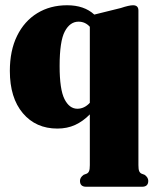

<svg xmlns="http://www.w3.org/2000/svg" viewBox="-20 -478 584 731"><path d="M308 233Q284.5 233 284.5 210.5Q284.5 197.5 298.5 187.5L310.5 183Q316.5 180 319.2 173.2Q322 166.5 322 150.5V-42.5Q296 -16 265.8 -2.2Q235.5 11.5 198.5 11.5Q116.5 11.5 67 -47Q17.5 -105.5 17.5 -208Q17.5 -285.5 45 -341.5Q72.5 -397.5 121.8 -427.8Q171 -458 235.5 -458Q300.5 -458 339 -422.5L440 -447.5Q471.5 -458 486.5 -458Q507 -458 507 -438V150.5Q507 166.5 509.8 173.2Q512.5 180 518.5 183L530.5 187.5Q544.5 197.5 544.5 210.5Q544.5 233 521 233ZM207 -226.5Q207 -137.5 225.5 -100.8Q244 -64 274.5 -64Q301 -64 322 -86.5V-376Q304.5 -395.5 279 -395.5Q246.5 -395.5 226.8 -358.5Q207 -321.5 207 -226.5Z"/></svg>

Font: Fraunces 144pt Soft Black
Style: Regular
Weight: 900
Version: Version 1.000;[b76b70a41]